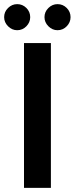

<svg xmlns="http://www.w3.org/2000/svg" viewBox="-49 -908 361 928"><path d="M67 0V-700H197V0ZM34 -762Q9 -762 -10 -781Q-29 -800 -29 -825Q-29 -851 -10 -869.5Q9 -888 34 -888Q60 -888 78.5 -869.5Q97 -851 97 -825Q97 -800 78.5 -781Q60 -762 34 -762ZM229 -762Q204 -762 185 -781Q166 -800 166 -825Q166 -851 185 -869.5Q204 -888 229 -888Q255 -888 273.5 -869.5Q292 -851 292 -825Q292 -800 273.5 -781Q255 -762 229 -762Z"/></svg>

Font: Zen Kaku Gothic Antique Black
Style: Regular
Weight: 900
Designer: Yoshimichi Ohira
Foundry: Positype
Version: Version 1.001